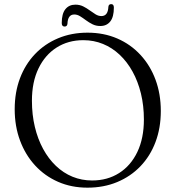

<svg xmlns="http://www.w3.org/2000/svg" viewBox="-20 -870 831 908"><path d="M394 -715.5Q471 -715.5 534.5 -688Q598 -660.5 644.2 -610.5Q690.5 -560.5 715.5 -493Q740.5 -425.5 740.5 -345Q740.5 -265 715.5 -198.5Q690.5 -132 644.2 -83.8Q598 -35.5 534.2 -9Q470.5 17.5 393.5 17.5Q318 17.5 255 -10Q192 -37.5 146 -87.5Q100 -137.5 74.8 -205.2Q49.5 -273 49.5 -353.5Q49.5 -433.5 74.5 -499.8Q99.5 -566 145.5 -614.2Q191.5 -662.5 254.8 -689Q318 -715.5 394 -715.5ZM660.5 -305Q660.5 -370.5 646.5 -427.8Q632.5 -485 607 -531.2Q581.5 -577.5 546 -611Q510.5 -644.5 467 -662.2Q423.5 -680 374 -680Q302.5 -680 247.8 -645.2Q193 -610.5 162 -546.2Q131 -482 131 -393.5Q131 -327.5 144.8 -270Q158.5 -212.5 183.8 -166Q209 -119.5 244.2 -85.8Q279.5 -52 323 -34.2Q366.5 -16.5 415.5 -16.5Q488 -16.5 543.2 -51.5Q598.5 -86.5 629.5 -151.2Q660.5 -216 660.5 -305ZM454.5 -747Q434 -747 417.5 -755.2Q401 -763.5 386.5 -774.2Q372 -785 358.8 -793.2Q345.5 -801.5 331.5 -801.5Q300.5 -801.5 299 -757.5Q297.5 -744.5 285.5 -744.5Q272 -744.5 272 -761Q272 -805 289.2 -826.5Q306.5 -848 336.5 -848Q357 -848 373.5 -839.8Q390 -831.5 404.2 -821Q418.5 -810.5 432 -802.2Q445.5 -794 459.5 -794Q490.5 -794 492.5 -837.5Q493.5 -850.5 506 -850.5Q518.5 -850.5 518.5 -834Q518.5 -790 501.5 -768.5Q484.5 -747 454.5 -747Z"/></svg>

Font: Fraunces Light
Style: Regular
Weight: 300
Version: Version 1.000;[b76b70a41]